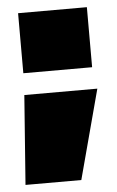

<svg xmlns="http://www.w3.org/2000/svg" viewBox="-46 -497 386 634"><g transform="rotate(-5 147.0 -180.5)"><path d="M13 103 35 -193H277L198 103ZM38 -265V-464H266V-265Z"/></g></svg>

Font: Titillium Web
Style: Black
Weight: 900
Version: Version 1.001;PS 35.000;hotconv 1.0.70;makeotf.lib2.5.55311